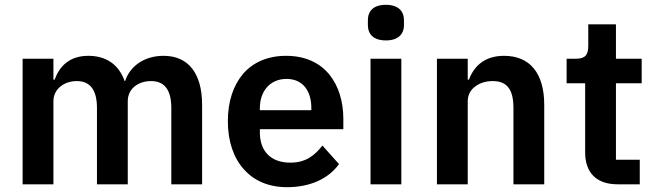

<svg xmlns="http://www.w3.org/2000/svg" viewBox="-20 -766 2724 798"><path d="M74 0V-522H202V-435H207C227 -490 268 -534 347 -534C419 -534 473 -500 498 -429H500C519 -488 576 -534 660 -534C763 -534 820 -461 820 -330V0H692V-317C692 -392 664 -429 608 -429C583 -429 559 -422 541 -408C523 -394 511 -373 511 -345V0H383V-317C383 -392 355 -429 299 -429C275 -429 251 -422 233 -408C215 -394 202 -373 202 -345V0Z M1173 12C1096 12 1035 -15 993 -63C951 -110 927 -178 927 -262C927 -345 950 -412 991 -460C1032 -507 1093 -534 1169 -534C1250 -534 1310 -504 1349 -456C1388 -408 1407 -343 1407 -271V-229H1060V-216C1060 -140 1103 -90 1187 -90C1251 -90 1288 -120 1320 -161L1389 -84C1346 -24 1270 12 1173 12ZM1171 -438C1103 -438 1060 -388 1060 -316V-308H1274V-317C1274 -389 1238 -438 1171 -438Z M1584 -598C1531 -598 1509 -625 1509 -662V-682C1509 -719 1531 -746 1584 -746C1636 -746 1659 -719 1659 -682V-662C1659 -625 1636 -598 1584 -598ZM1520 -522H1648V0H1520Z M1796 0V-522H1924V-435H1929C1950 -491 1994 -534 2075 -534C2183 -534 2242 -461 2242 -330V0H2114V-317C2114 -392 2089 -429 2028 -429C2001 -429 1976 -422 1957 -408C1937 -394 1924 -373 1924 -345V0Z M2547 0C2459 0 2412 -48 2412 -133V-420H2335V-522H2375C2414 -522 2425 -540 2425 -576V-665H2540V-522H2647V-420H2540V-102H2639V0Z"/></svg>

Font: Plexus Sans SemiBold
Style: Regular
Weight: 600
Version: Version 2.001;PS 002.001;hotconv 1.0.70;makeotf.lib2.5.58329